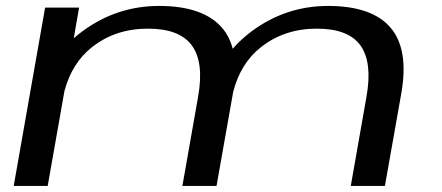

<svg xmlns="http://www.w3.org/2000/svg" viewBox="-20 -610 1450 630"><path d="M25 0 128 -585H239.5L222 -484.5Q236 -497 252 -508.5Q364 -590.5 502 -590.5Q646 -590.5 708 -519.5Q733 -491 743.5 -450Q770.5 -481 806 -507.5Q918 -590.5 1056.5 -590.5Q1200 -590.5 1261 -519.8Q1322 -449 1297 -305L1243 0H1131L1182.5 -292.5Q1202.5 -405 1163 -460.5Q1123.5 -516 1019.5 -516Q913 -516 836 -455Q769 -402 745 -308Q744.5 -306.5 744.5 -305L690.5 0H578.5L630 -292.5Q650 -405 609.8 -460.5Q569.5 -516 465.5 -516Q358.5 -516 281.5 -455Q216 -403 191.5 -311.5L136.5 0Z"/></svg>

Font: Anybody UltraExpanded Regular
Style: Italic
Weight: 400
Width: 9
Italic angle: -10°
Designer: Tyler Finck
Foundry: Etcetera Type Company
Version: Version 1.010; ttfautohint (v1.8.3) -l 8 -r 50 -G 200 -x 14 